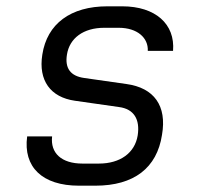

<svg xmlns="http://www.w3.org/2000/svg" viewBox="-20 -579 640 608"><path d="M230 9H282C404 9 477 -47 493 -152C509 -244 468 -301 380 -313L247 -332C203 -338 185 -363 192 -406C200 -458 244 -491 310 -491H356C415 -491 450 -459 448 -418H528C535 -503 472 -559 367 -559H320C204 -559 129 -504 114 -406C101 -324 140 -271 217 -260L357 -240C404 -234 424 -201 416 -150C407 -95 361 -61 293 -61H241C175 -61 139 -94 145 -147H66C53 -50 114 9 230 9Z"/></svg>

Font: JetBrains Mono Light
Style: Italic
Weight: 336
Italic angle: -9°
Monospace: yes
Designer: Philipp Nurullin, Konstantin Bulenkov
Foundry: JetBrains
Version: Version 2.305